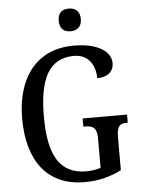

<svg xmlns="http://www.w3.org/2000/svg" viewBox="-61 -971 755 1029"><g transform="rotate(-5 316.5 -457.0)"><path d="M348 -802C380 -802 408 -819 408 -863C408 -908 380 -924 348 -924C314 -924 289 -908 289 -863C289 -819 314 -802 348 -802ZM353 10C428 10 490 -6 551 -37V-215C551 -277 570 -287 604 -287H610V-331H371V-287H380C419 -287 444 -277 444 -219V-59C421 -51 393 -47 366 -47C219 -47 165 -158 165 -358C165 -563 220 -669 354 -669C435 -669 468 -604 468 -539C524 -539 557 -568 557 -612C557 -675 487 -724 357 -724C154 -724 48 -574 48 -358C48 -137 147 10 353 10Z"/></g></svg>

Font: Noto Serif Bengali Condensed Medium
Style: Regular
Weight: 500
Width: 3
Designer: Juan Bruce, Universal Thirst, Indian Type Foundry and the Monotype Design Team.
Foundry: Monotype Imaging Inc.
Version: Version 2.003